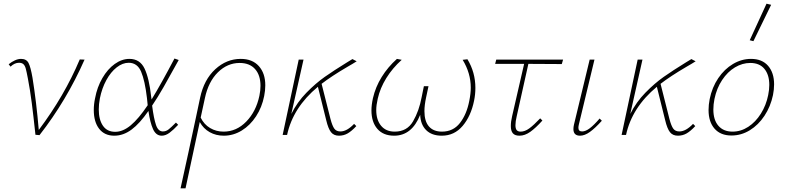

<svg xmlns="http://www.w3.org/2000/svg" viewBox="-20 -731 4255 1040"><path d="M438 -408Q340 -186 194 1L172 -1Q161 -104 152 -174Q143 -244 131 -306Q124 -343 119.5 -359.5Q115 -376 106.5 -383.5Q98 -391 83 -391Q59 -391 37 -370L27 -383Q43 -396 60.5 -404Q78 -412 94 -412Q123 -412 134.5 -390Q146 -368 156 -310Q177 -180 190 -27Q329 -212 412 -409Z M933 -67 945 -55Q920 -28 898.5 -12Q877 4 856 4Q825 4 809 -31.5Q793 -67 784 -130Q737 -62 692.5 -29Q648 4 599 4Q546 4 517 -33.5Q488 -71 488 -135Q488 -167 495 -199Q506 -259 534.5 -308Q563 -357 601.5 -384.5Q640 -412 681 -412Q738 -412 763 -359.5Q788 -307 799 -206L801 -192Q853 -277 925 -414L948 -406Q899 -317 866.5 -260Q834 -203 804 -159Q813 -89 825 -54Q837 -19 862 -19Q879 -19 892.5 -29.5Q906 -40 933 -67ZM780 -161 776 -200Q765 -294 744.5 -342.5Q724 -391 677 -391Q644 -391 612 -366Q580 -341 556 -297Q532 -253 521 -198Q515 -167 515 -138Q515 -83 537.5 -50Q560 -17 604 -17Q646 -17 688.5 -52.5Q731 -88 780 -161Z M1417 -269Q1417 -241 1411 -211Q1399 -150 1367 -101Q1335 -52 1289.5 -24Q1244 4 1192 4Q1150 4 1116 -15Q1082 -34 1062 -70L985 289H958Q981 187 1000.5 95.5Q1020 4 1039 -84L1064 -202Q1085 -300 1146 -356Q1207 -412 1284 -412Q1347 -412 1382 -373Q1417 -334 1417 -269ZM1391 -266Q1391 -324 1361.5 -357Q1332 -390 1278 -390Q1212 -390 1160.5 -339.5Q1109 -289 1090 -200L1067 -94Q1085 -57 1118 -37.5Q1151 -18 1191 -18Q1261 -18 1314 -72.5Q1367 -127 1385 -212Q1391 -241 1391 -266Z M1898 -60 1910 -48Q1885 -21 1863.5 -8.5Q1842 4 1816 4Q1788 4 1773 -15Q1758 -34 1747 -80L1702 -261Q1567 -149 1535 0H1511L1598 -408H1624L1558 -114Q1590 -178 1640 -229Q1690 -280 1739 -314.5Q1788 -349 1861 -394L1889 -411L1912 -399Q1892 -386 1862 -369Q1775 -318 1722 -277L1770 -87Q1780 -49 1791 -34Q1802 -19 1824 -19Q1859 -19 1898 -60Z M2555 -255Q2555 -220 2548 -186Q2531 -102 2486 -49Q2441 4 2373 4Q2319 4 2288.5 -26Q2258 -56 2256 -109Q2211 4 2115 4Q2056 4 2024 -33Q1992 -70 1992 -133Q1992 -162 2000 -199Q2014 -260 2047.5 -314Q2081 -368 2130 -412L2156 -407Q2106 -362 2072.5 -308Q2039 -254 2026 -196Q2018 -161 2018 -135Q2018 -81 2044.5 -49.5Q2071 -18 2118 -18Q2185 -18 2217.5 -74Q2250 -130 2264 -205L2276 -264H2301L2288 -203Q2279 -161 2279 -129Q2279 -74 2303.5 -46Q2328 -18 2374 -18Q2435 -18 2471.5 -65Q2508 -112 2522 -185Q2530 -225 2530 -256Q2530 -335 2486 -407L2512 -410Q2555 -339 2555 -255Z M2779 -102Q2772 -73 2772 -53Q2772 -34 2779 -26Q2786 -18 2800 -18Q2823 -18 2847 -35.5Q2871 -53 2906 -90L2918 -78Q2882 -38 2852.5 -17Q2823 4 2794 4Q2769 4 2758 -9Q2747 -22 2747 -48Q2747 -73 2754 -102L2819 -385H2662L2668 -408H3030L3023 -384L2842 -385Z M3086 -32Q3086 -43 3089 -56L3174 -408H3200L3116 -59Q3113 -47 3113 -39Q3113 -19 3133 -19Q3152 -19 3175 -36.5Q3198 -54 3228 -89L3240 -77Q3204 -37 3175.5 -16.5Q3147 4 3122 4Q3086 4 3086 -32Z M3734 -60 3746 -48Q3721 -21 3699.5 -8.5Q3678 4 3652 4Q3624 4 3609 -15Q3594 -34 3583 -80L3538 -261Q3403 -149 3371 0H3347L3434 -408H3460L3394 -114Q3426 -178 3476 -229Q3526 -280 3575 -314.5Q3624 -349 3697 -394L3725 -411L3748 -399Q3728 -386 3698 -369Q3611 -318 3558 -277L3606 -87Q3616 -49 3627 -34Q3638 -19 3660 -19Q3695 -19 3734 -60Z M3818 -135Q3818 -163 3824 -194Q3837 -258 3870.5 -307.5Q3904 -357 3950.5 -384.5Q3997 -412 4048 -412Q4108 -412 4140.5 -374.5Q4173 -337 4173 -274Q4173 -246 4167 -216Q4154 -154 4121 -104Q4088 -54 4041.5 -25.5Q3995 3 3942 3Q3883 3 3850.5 -34Q3818 -71 3818 -135ZM4141 -216Q4147 -245 4147 -271Q4147 -326 4120.5 -358Q4094 -390 4044 -390Q4001 -390 3961 -366Q3921 -342 3891.5 -297.5Q3862 -253 3850 -195Q3844 -165 3844 -138Q3844 -81 3871.5 -49.5Q3899 -18 3948 -18Q3993 -18 4033 -44Q4073 -70 4101.5 -115.5Q4130 -161 4141 -216ZM4041 -513 4132 -711 4157 -705 4061 -508Z"/></svg>

Font: Ysabeau Extralight
Style: Italic
Weight: 200
Italic angle: -12°
Designer: Christian Thalmann (Catharsis Fonts)
Version: Version 0.003